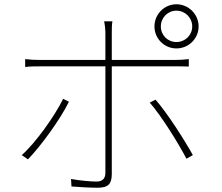

<svg xmlns="http://www.w3.org/2000/svg" viewBox="-20 -852 1040 900"><path d="M807 -625C864 -625 911 -671 911 -728C911 -785 864 -832 807 -832C750 -832 704 -785 704 -728C704 -671 750 -625 807 -625ZM807 -802C848 -802 881 -769 881 -728C881 -687 848 -655 807 -655C766 -655 734 -687 734 -728C734 -769 766 -802 807 -802ZM801 -541C822 -541 842 -541 865 -540V-575C842 -572 819 -571 800 -571H504V-697C504 -716 504 -737 507 -752H468C471 -740 474 -716 474 -697V-571H171C139 -571 125 -572 98 -575V-538C123 -541 141 -541 172 -541H474V-42C474 -15 460 -1 433 -1C405 -1 358 -5 313 -13L315 22C347 25 405 28 437 28C488 28 504 10 504 -37V-541ZM111 -105C172 -168 263 -293 303 -375L276 -389C239 -312 148 -183 82 -125ZM682 -371C738 -307 817 -179 854 -108L884 -125C844 -197 765 -321 709 -385Z"/></svg>

Font: SSpoqa Han Sans Neo Thin
Style: Regular
Weight: 100
Designer: [Spoqa Han Sans Neo] Dong-huui Kim  Younghwa Kang  Yujin Lee  [Noto Sans] Ryoko NISHIZUKA  (kana & ideographs); Paul D. 
Foundry: Spoqa (http://www.spoqa-han-sans.com)
Version: Version 1.000